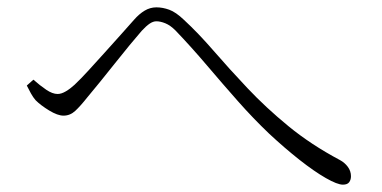

<svg xmlns="http://www.w3.org/2000/svg" viewBox="-20 -606 1040 523"><path d="M914 -103Q899 -103 867.5 -121Q836 -139 796 -170.5Q756 -202 713 -242Q670 -283 628 -330.5Q586 -378 544 -427.5Q502 -477 458 -523Q444 -537 430.5 -542.5Q417 -548 406 -548Q397 -548 387.5 -541.5Q378 -535 366 -522Q353 -507 333.5 -483.5Q314 -460 293.5 -434Q273 -408 253 -383.5Q233 -359 218 -341Q199 -317 185 -304Q171 -291 153 -291Q137 -291 114 -305Q91 -319 77 -333Q70 -341 64 -352Q58 -363 53 -373L71 -389Q89 -373 106 -361.5Q123 -350 137 -350Q147 -350 159 -357Q171 -364 183 -375Q200 -391 221 -414Q242 -437 265 -462.5Q288 -488 309 -511.5Q330 -535 345 -552Q359 -568 374 -577Q389 -586 406 -586Q423 -586 441 -579.5Q459 -573 481 -552Q520 -516 562 -467.5Q604 -419 654 -366Q704 -313 765.5 -262.5Q827 -212 906 -170Q919 -163 927.5 -151.5Q936 -140 936 -126Q936 -116 931 -109.5Q926 -103 914 -103Z"/></svg>

Font: Noto Serif KR ExtraLight
Style: Regular
Weight: 200
Designer: Ryoko NISHIZUKA 西塚涼子 (kana & ideographs); Frank Grießhammer (Latin, Greek & Cyrillic); Wenlong ZHANG 张文龙 (bopomofo); San
Foundry: Adobe
Version: Version 2.002-H1;hotconv 1.1.0;makeotfexe 2.6.0